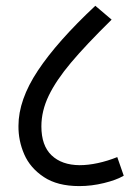

<svg xmlns="http://www.w3.org/2000/svg" viewBox="-20 -650 445 650"><path d="M357.9 -583.5Q270.5 -497.6 220.2 -437.7Q169.9 -377.9 145 -326.2Q120.1 -274.4 120.1 -222.2Q120.1 -157.2 154.5 -124.3Q189 -91.3 249.5 -90.8Q278.3 -90.8 311.3 -97.9Q344.2 -105 377 -118.2L398.9 -55.2Q374 -40.5 332 -30.3Q290 -20 248.5 -20Q174.3 -20 128.2 -50.8Q82 -81.5 62 -127.7Q42 -173.8 42.5 -223.6Q42.5 -312 108.2 -410.9Q173.8 -509.8 302.7 -630.4Z"/></svg>

Font: Varta
Style: Regular
Weight: 400
Designer: Joana Correia, Viktoriya Grabowska, Eben Sorkin
Foundry: Sorkin Type
Version: Version 1.003; ttfautohint (v1.3) -l 8 -r 24 -G 200 -x 12 -H